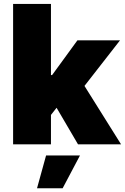

<svg xmlns="http://www.w3.org/2000/svg" viewBox="-20 -748 647 995"><path d="M223.6 -126.5V-358.9H250L381.3 -539.1H602.1L381.3 -255.9H325.7ZM47.9 0V-727.5H244.1V0ZM384.3 0 259.8 -212.4 387.2 -351.6 607.4 0ZM171.9 227.5 218.8 57.6H394.5L304.7 227.5Z"/></svg>

Font: Inter 18pt Black
Style: Regular
Weight: 900
Designer: Rasmus Andersson
Foundry: rsms
Version: Version 4.001;git-66647c0bb